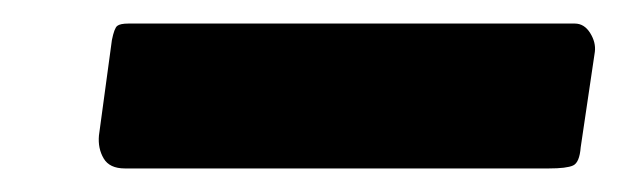

<svg xmlns="http://www.w3.org/2000/svg" viewBox="-20 -762 525 163"><path d="M473 -637Q472 -624 466.5 -621.5Q461 -619 446 -619H86Q73 -619 68 -627.5Q63 -636 64 -647L75 -728Q77 -738 79.5 -740Q82 -742 89 -742H468Q476 -742 481 -734Q486 -726 485 -718Z"/></svg>

Font: Libre Franklin Thin Black
Style: Italic
Weight: 900
Italic angle: -8°
Version: Version 2.000